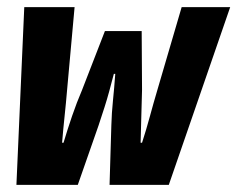

<svg xmlns="http://www.w3.org/2000/svg" viewBox="-20 -518 665 538"><path d="M26 0 48 -498H189L168 -266Q165 -230 161 -192.5Q157 -155 154 -118H158Q169 -155 182 -193Q195 -231 210 -266L274 -431H377L378 -266Q377 -230 376 -192.5Q375 -155 374 -118H378Q390 -155 400 -192Q410 -229 421 -266L489 -498H625L453 0H287L292 -167Q293 -202 296.5 -236Q300 -270 303 -311H299Q292 -284 286 -262Q280 -240 273 -218Q266 -196 256 -166L198 0Z"/></svg>

Font: Source Code Pro ExtraLight ExtraBold
Style: Italic
Weight: 800
Italic angle: -11°
Monospace: yes
Version: Version 1.016;hotconv 1.0.116;makeotfexe 2.5.65601